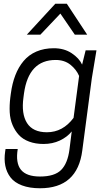

<svg xmlns="http://www.w3.org/2000/svg" viewBox="-20 -800 577 1031"><path d="M196.8 -613.8H124L276.9 -779.8H338.9L448.2 -613.8H381.8L304.2 -727.1ZM353 2.9 365.2 -94.2Q340.8 -64 301.3 -45.4Q261.7 -26.9 213.9 -26.9Q170.4 -26.9 136.5 -39.6Q102.5 -52.2 81.5 -75Q60.5 -97.7 47.4 -128.7Q34.2 -159.7 32.2 -196.8Q30.3 -233.9 35.2 -274.9L38.1 -296.9Q45.4 -352.1 62.3 -395.8Q79.1 -439.5 106.7 -472.4Q134.3 -505.4 175.5 -523.2Q216.8 -541 269 -541Q324.7 -541 365 -514.2Q405.3 -487.3 420.9 -453.1L439.9 -529.8H498L473.1 -379.9L421.9 7.8Q396 210.9 194.8 210.9Q138.7 210.9 98.1 195.6Q57.6 180.2 36.6 152.8Q15.6 125.5 8.5 90.3Q1.5 55.2 7.8 13.2L9.8 0H75.2Q63 75.2 92.5 111.6Q122.1 147.9 194.8 147.9Q272.9 147.9 308.1 112.8Q343.3 77.6 353 2.9ZM375 -167 404.8 -392.1Q390.1 -426.8 358.2 -452.4Q326.2 -478 278.8 -478Q133.8 -478 108.9 -298.8L106 -276.9Q93.8 -188.5 125.2 -139.2Q156.7 -89.8 231.9 -89.8Q317.4 -89.8 375 -167Z"/></svg>

Font: Cooper Hewitt
Style: Book Italic
Weight: 706
Designer: Village Type and Design LLC
Foundry: Cooper Hewitt Smithsonian Design Museum
Version: 1.000